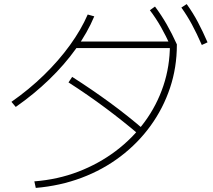

<svg xmlns="http://www.w3.org/2000/svg" viewBox="-20 -875 1040 939"><path d="M148 12Q263 3 363 -35.5Q463 -74 545.5 -136Q628 -198 687.5 -279Q747 -360 779 -455.5Q811 -551 811 -657L827 -640H344V-672H834L845 -658V-656Q845 -545 811.5 -445Q778 -345 716.5 -260Q655 -175 569.5 -110Q484 -45 379 -5.5Q274 34 155 44ZM36 -377Q122 -437 194.5 -507.5Q267 -578 322 -654Q377 -730 409 -804L441 -795Q408 -716 352 -637.5Q296 -559 221 -486.5Q146 -414 57 -352ZM664 -213Q583 -282 496.5 -346.5Q410 -411 315 -472L333 -499Q430 -437 517.5 -373Q605 -309 686 -239ZM817 -644Q791 -701 766.5 -744Q742 -787 713 -825L738 -843Q770 -800 795.5 -755.5Q821 -711 845 -658ZM967 -655Q942 -712 918.5 -755.5Q895 -799 867 -838L893 -855Q924 -812 948 -766.5Q972 -721 995 -668Z"/></svg>

Font: M PLUS 2 Thin ExtraLight
Style: Regular
Weight: 250
Version: Version 1.001